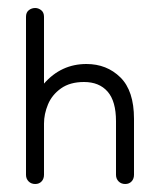

<svg xmlns="http://www.w3.org/2000/svg" viewBox="-20 -450 395 480"><path d="M68 10Q58 10 51.5 3.5Q45 -3 45 -13V-408Q45 -419 52 -424.5Q59 -430 68 -430Q76 -430 83 -424.5Q90 -419 90 -408V-241Q133 -290 196 -290Q247 -290 281 -256.5Q315 -223 315 -153V-13Q315 -3 309 3.5Q303 10 293 10Q283 10 276.5 3.5Q270 -3 270 -13V-147Q270 -197 249 -221Q228 -245 190 -245Q155 -245 132.5 -229Q110 -213 100 -189Q90 -165 90 -141V-13Q90 -3 84 3.5Q78 10 68 10Z"/></svg>

Font: Dongle Light
Style: Regular
Weight: 300
Designer: Yanghee Ryu
Foundry: Yanghee Ryu
Version: Version 2.000